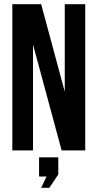

<svg xmlns="http://www.w3.org/2000/svg" viewBox="-20 -720 467 919"><path d="M138 -507V0H39V-700H177L290 -281V-700H388V0H275ZM167 125V33H259V115L216 179H177L203 125Z"/></svg>

Font: Bebas Neue
Style: Regular
Weight: 400
Designer: Ryoichi Tsunekawa
Foundry: Ryoichi Tsunekawa
Version: Version 1.300